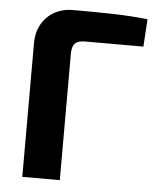

<svg xmlns="http://www.w3.org/2000/svg" viewBox="-51 -737 635 780"><g transform="rotate(5 266.5 -346.5)"><path d="M69 0H222V-515C222 -555 237 -570 276 -570H513L520 -682C430 -693 317 -693 214 -693C130 -693 69 -633 69 -546Z"/></g></svg>

Font: SnT
Style: Bold
Weight: 700
Designer: Natanael Gama
Version: Version 1.001;PS 001.001;hotconv 1.0.70;makeotf.lib2.5.58329